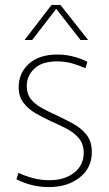

<svg xmlns="http://www.w3.org/2000/svg" viewBox="-20 -752 443 782"><path d="M179 10Q143 10 109 1.5Q75 -7 47 -22L55 -48Q80 -36 113 -27Q146 -18 180 -18Q244 -18 282.5 -49Q321 -80 321 -129Q321 -165 301.5 -188.5Q282 -212 251 -228Q220 -244 186 -259Q154 -274 124.5 -291Q95 -308 75.5 -333.5Q56 -359 56 -397Q56 -454 97.5 -492Q139 -530 215 -530Q247 -530 279.5 -521.5Q312 -513 336 -500L328 -474Q307 -484 277 -493Q247 -502 213 -502Q151 -502 120 -472.5Q89 -443 89 -402Q89 -369 106 -348Q123 -327 150.5 -312Q178 -297 209 -283Q243 -267 276.5 -249Q310 -231 332 -203.5Q354 -176 354 -132Q354 -68 304.5 -29Q255 10 179 10ZM80 -589 190 -732H226L339 -589H308L209 -716L111 -589Z"/></svg>

Font: Murecho ExtraLight
Style: Regular
Weight: 200
Designer: Neil Summerour
Foundry: Positype
Version: Version 1.010; ttfautohint (v1.8.3)